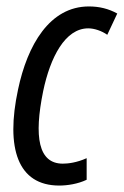

<svg xmlns="http://www.w3.org/2000/svg" viewBox="-20 -566 384 596"><path d="M164 10C189 10 222 5 249 -8V-75C218 -61 191 -58 175 -58C99 -58 85 -141 114 -283C136 -388 182 -478 254 -478C273 -478 296 -470 313 -458L344 -524C317 -539 288 -546 256 -546C134 -546 65 -426 36 -288C-3 -106 35 10 164 10Z"/></svg>

Font: Noto Sans ExtraCondensed
Style: Italic
Weight: 400
Width: 2
Italic angle: -12°
Designer: Monotype Design Team
Foundry: Monotype Imaging Inc.
Version: Version 2.013